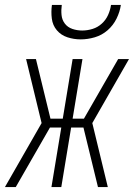

<svg xmlns="http://www.w3.org/2000/svg" viewBox="-35 -760 555 780"><path d="M29 0H-15L134 -260L71 -520H111L170 -278H220L260 -520H300L260 -278H306L445 -520H489L340 -260L403 0H363L304 -242H254L214 0H174L214 -242H168ZM293 -600Q265 -600 239 -608.5Q213 -617 196 -637Q179 -657 175.5 -684.5Q172 -712 176 -740H216Q213 -719 215 -699Q217 -679 228.5 -664Q240 -649 259 -642.5Q278 -636 299 -636Q320 -636 341 -642.5Q362 -649 378.5 -664Q395 -679 404 -699Q413 -719 416 -740H456Q452 -712 438.5 -684.5Q425 -657 402 -637Q379 -617 350 -608.5Q321 -600 293 -600Z"/></svg>

Font: Iosevka Term Curly XLt Obl
Style: Regular
Weight: 200
Italic angle: -9°
Designer: Belleve Invis
Foundry: Belleve Invis
Version: Version 32.3.0